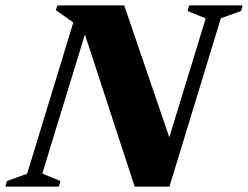

<svg xmlns="http://www.w3.org/2000/svg" viewBox="-55 -695 924 715"><path d="M593.5 -131 544.5 -82.5 711 -626.5 643.5 -654 649.5 -675H848.5L842.5 -654L767.5 -627L576 0H446.5L249 -604L277.5 -620L102.5 -48.5L170 -21L164 0H-35L-29 -21L46 -48L218 -611.5L153 -657L158.5 -675H407.5Z"/></svg>

Font: Newsreader 24pt ExtraBold
Style: Italic
Weight: 800
Italic angle: -17°
Designer: Hugues Gentile
Foundry: Production Type
Version: Version 1.003